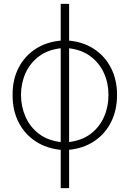

<svg xmlns="http://www.w3.org/2000/svg" viewBox="-20 -758 662 982"><path d="M294.4 8.8Q218.8 2 162.4 -34.9Q106 -71.8 75 -132.8Q43.9 -193.8 44.4 -272.5Q43.9 -350.6 75 -411.1Q106 -471.7 162.8 -508.3Q219.7 -544.9 295.9 -550.8H326.7Q403.3 -544.9 459.7 -508.3Q516.1 -471.7 547.4 -411.1Q578.6 -350.6 578.6 -272.5Q578.6 -193.8 547.6 -132.8Q516.6 -71.8 460.4 -34.9Q404.3 2 327.6 8.8ZM290.5 204.1V-738.3H333.5V204.1ZM326.7 -30.8Q397 -38.1 443.1 -73Q489.3 -107.9 512.2 -160.6Q535.2 -213.4 534.7 -272.5Q535.2 -331.5 512 -383.5Q488.8 -435.5 442.4 -470.2Q396 -504.9 326.7 -511.7H295.9Q226.6 -504.9 180.2 -470.5Q133.8 -436 110.6 -384Q87.4 -332 87.4 -272.5Q87.4 -213.4 110.6 -160.6Q133.8 -107.9 179.9 -73Q226.1 -38.1 295.9 -30.8Z"/></svg>

Font: Inter Tight ExtraLight
Style: Regular
Weight: 250
Designer: Rasmus Andersson
Foundry: rsms
Version: Version 3.004